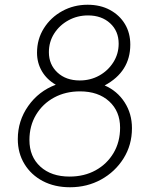

<svg xmlns="http://www.w3.org/2000/svg" viewBox="-20 -777 645 809"><path d="M275 12Q210 12 160.5 -14Q111 -40 83 -86Q55 -132 55 -191Q55 -268 99 -330.5Q143 -393 215 -420Q177 -442 156.5 -477Q136 -512 136 -555Q136 -612 165 -658Q194 -704 242.5 -730.5Q291 -757 349 -757Q403 -757 443.5 -735Q484 -713 506.5 -675.5Q529 -638 529 -589Q529 -475 421 -417Q474 -394 505 -346Q536 -298 536 -237Q536 -166 500.5 -109.5Q465 -53 406 -20.5Q347 12 275 12ZM316 -438Q361 -438 398 -458.5Q435 -479 457.5 -514.5Q480 -550 480 -593Q480 -646 444 -679Q408 -712 351 -712Q306 -712 268.5 -691.5Q231 -671 208.5 -636Q186 -601 186 -557Q186 -505 222 -471.5Q258 -438 316 -438ZM273 -33Q335 -33 383 -59.5Q431 -86 458.5 -132.5Q486 -179 486 -239Q486 -308 440 -350Q394 -392 317 -392Q256 -392 208 -366Q160 -340 132 -293.5Q104 -247 104 -187Q104 -117 150 -75Q196 -33 273 -33Z"/></svg>

Font: Plus Jakarta Sans ExtraLight
Style: Italic
Weight: 200
Italic angle: -8°
Designer: Gumpita Rahayu
Foundry: Tokotype
Version: Version 2.071; ttfautohint (v1.8.4.7-5d5b);gftools[0.9.29]